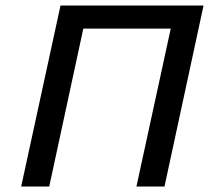

<svg xmlns="http://www.w3.org/2000/svg" viewBox="-20 -678 766 698"><path d="M476 0 619 -658H720L578 0ZM57 0 200 -658H301L159 0ZM213 -574 232 -658H688L670 -574Z"/></svg>

Font: Ysabeau Office SemiBold
Style: Italic
Weight: 600
Italic angle: -12°
Designer: Christian Thalmann (Catharsis Fonts)
Version: Version 2.001;gftools[0.9.30]; featfreeze: tnum,lnum,ss02